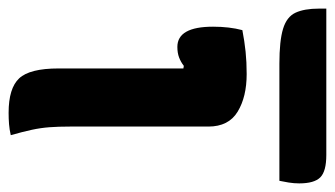

<svg xmlns="http://www.w3.org/2000/svg" viewBox="-195 -587 778 446"><g transform="rotate(90 194.0 -364.0)"><path d="M130 -111V-401L124 -402Q115 -395 104.5 -391Q94 -387 80 -387Q33 -387 33 -470Q33 -508 41 -538Q67 -543 91 -545.5Q115 -548 143 -548Q196 -548 230.5 -527Q265 -506 265 -459V-137Q265 -111 266.5 -90.5Q268 -70 272.5 -49Q277 -28 285 0Q272 3 259.5 4Q247 5 233 5Q176 5 153 -19.5Q130 -44 130 -111ZM-9 -733H331Q369 -733 383 -719Q397 -705 397 -670Q397 -658 395 -645.5Q393 -633 391 -624H119Q66 -624 38 -632.5Q10 -641 0.5 -661.5Q-9 -682 -9 -716Z"/></g></svg>

Font: Recursive Sn Csl St
Style: Bold
Weight: 700
Version: Version 1.079;hotconv 1.0.112;makeotfexe 2.5.65598; ttfautoh